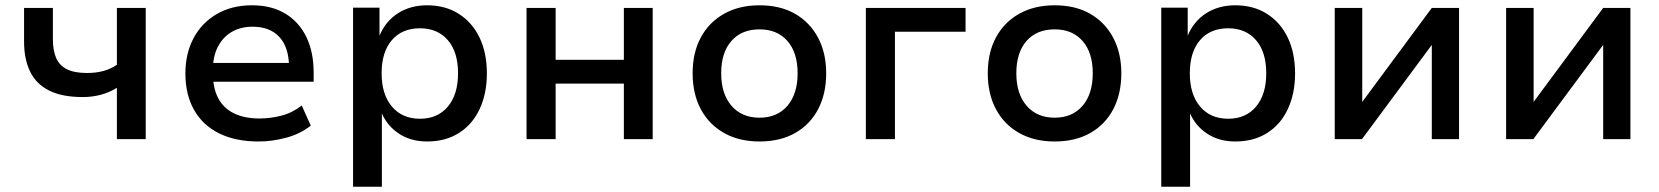

<svg xmlns="http://www.w3.org/2000/svg" viewBox="-20 -526 6274 726"><path d="M422 0V-194Q393 -176 360.5 -167.5Q328 -159 293 -159Q215 -159 166 -183.5Q117 -208 94 -255Q71 -302 71 -369V-496H180V-376Q180 -336 192 -307.5Q204 -279 232.5 -264.5Q261 -250 309 -250Q343 -250 370.5 -257.5Q398 -265 422 -281V-496H531V0Z M958 9Q871 9 809 -21.5Q747 -52 714 -110Q681 -168 681 -248Q681 -323 711.5 -381Q742 -439 799 -472.5Q856 -506 933 -506Q1006 -506 1058 -475Q1110 -444 1138 -387Q1166 -330 1166 -251V-217H766V-288H1091L1073 -270Q1073 -346 1037 -385.5Q1001 -425 935 -425Q890 -425 856.5 -405.5Q823 -386 804 -349.5Q785 -313 785 -261V-250Q785 -192 805.5 -154Q826 -116 865.5 -97Q905 -78 961 -78Q1002 -78 1043.5 -88.5Q1085 -99 1121 -127L1155 -51Q1116 -20 1063 -5.5Q1010 9 958 9Z M1315 180V-497H1415V-391Q1438 -446 1485 -476Q1532 -506 1595 -506Q1664 -506 1715 -473.5Q1766 -441 1793.5 -383.5Q1821 -326 1821 -248Q1821 -173 1794 -114.5Q1767 -56 1716 -23.5Q1665 9 1595 9Q1534 9 1489.5 -20Q1445 -49 1424 -97V180ZM1568 -77Q1635 -77 1673.5 -123Q1712 -169 1712 -249Q1712 -329 1673.5 -374Q1635 -419 1568 -419Q1500 -419 1461.5 -374Q1423 -329 1423 -249Q1423 -169 1462 -123Q1501 -77 1568 -77Z M1971 0V-496H2081V-300H2339V-496H2448V0H2339V-210H2081V0Z M2852 9Q2775 9 2718 -23Q2661 -55 2630 -113Q2599 -171 2599 -249Q2599 -327 2630 -384.5Q2661 -442 2718 -474Q2775 -506 2852 -506Q2930 -506 2986 -474Q3042 -442 3073 -384Q3104 -326 3104 -249Q3104 -171 3073.5 -113Q3043 -55 2986.5 -23Q2930 9 2852 9ZM2852 -81Q2919 -81 2957.5 -126Q2996 -171 2996 -249Q2996 -327 2957.5 -371Q2919 -415 2852 -415Q2784 -415 2745.5 -371Q2707 -327 2707 -249Q2707 -171 2746 -126Q2785 -81 2852 -81Z M3254 0V-496H3631V-406H3364V0Z M3968 9Q3891 9 3834 -23Q3777 -55 3746 -113Q3715 -171 3715 -249Q3715 -327 3746 -384.5Q3777 -442 3834 -474Q3891 -506 3968 -506Q4046 -506 4102 -474Q4158 -442 4189 -384Q4220 -326 4220 -249Q4220 -171 4189.5 -113Q4159 -55 4102.5 -23Q4046 9 3968 9ZM3968 -81Q4035 -81 4073.5 -126Q4112 -171 4112 -249Q4112 -327 4073.5 -371Q4035 -415 3968 -415Q3900 -415 3861.5 -371Q3823 -327 3823 -249Q3823 -171 3862 -126Q3901 -81 3968 -81Z M4371 180V-497H4471V-391Q4494 -446 4541 -476Q4588 -506 4651 -506Q4720 -506 4771 -473.5Q4822 -441 4849.5 -383.5Q4877 -326 4877 -248Q4877 -173 4850 -114.5Q4823 -56 4772 -23.5Q4721 9 4651 9Q4590 9 4545.5 -20Q4501 -49 4480 -97V180ZM4624 -77Q4691 -77 4729.5 -123Q4768 -169 4768 -249Q4768 -329 4729.5 -374Q4691 -419 4624 -419Q4556 -419 4517.5 -374Q4479 -329 4479 -249Q4479 -169 4518 -123Q4557 -77 4624 -77Z M5027 0V-496H5131V-134H5126L5394 -496H5497V0H5394V-363H5399L5130 0Z M5675 0V-496H5779V-134H5774L6042 -496H6145V0H6042V-363H6047L5778 0Z"/></svg>

Font: Nunito Sans 8pt SemiBold
Style: Regular
Weight: 600
Version: Version 3.101;gftools[0.9.27]